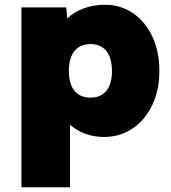

<svg xmlns="http://www.w3.org/2000/svg" viewBox="-20 -566 719 806"><path d="M70 220V-535H258L269 -417L228 -426Q235 -461 262 -488Q289 -515 330.5 -530.5Q372 -546 421 -546Q487 -546 538.5 -510.5Q590 -475 619.5 -412.5Q649 -350 649 -268Q649 -187 619 -124.5Q589 -62 536.5 -26.5Q484 9 416 9Q371 9 331.5 -7Q292 -23 265 -51.5Q238 -80 229 -117L274 -131V220ZM360 -156Q389 -156 409 -169Q429 -182 439.5 -207Q450 -232 450 -268Q450 -304 439.5 -329.5Q429 -355 409 -368Q389 -381 360 -381Q331 -381 310.5 -368Q290 -355 279.5 -329.5Q269 -304 269 -268Q269 -232 279.5 -207Q290 -182 310.5 -169Q331 -156 360 -156Z"/></svg>

Font: Lexend Deca Black
Style: Regular
Weight: 900
Designer: Bonnie Shaver-Troup, Thomas Jockin
Foundry: Lexend
Version: Version 1.007